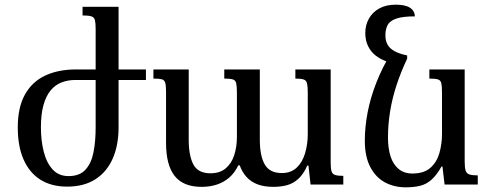

<svg xmlns="http://www.w3.org/2000/svg" viewBox="-20 -789 2097 821"><path d="M389 -492V-664Q389 -690 386 -702.5Q383 -715 371 -719Q359 -723 333 -723V-760H487V-244Q487 -168 462 -111Q437 -54 388 -22.5Q339 9 267 9Q200 9 153 -20.5Q106 -50 81 -106.5Q56 -163 56 -244Q56 -329 86 -383.5Q116 -438 170.5 -464.5Q225 -491 299 -492ZM302 -447Q270 -447 243 -436.5Q216 -426 196.5 -402.5Q177 -379 166 -340Q155 -301 155 -245Q155 -188 167 -140.5Q179 -93 205 -64.5Q231 -36 273 -36Q321 -36 346 -64Q371 -92 380 -139Q389 -186 389 -243V-447ZM478 -492H604V-447H478Z M1243 -492H1394V-93Q1394 -69 1397.5 -57Q1401 -45 1412.5 -41Q1424 -37 1448 -37V0H1308L1299 -81H1294Q1278 -45 1256.5 -25Q1235 -5 1208.5 2.5Q1182 10 1149 10Q1109 10 1080.5 -1Q1052 -12 1033.5 -33Q1015 -54 1005 -82H999Q983 -49 959.5 -29Q936 -9 906.5 0.5Q877 10 842 10Q764 10 727 -36.5Q690 -83 690 -178V-397Q690 -423 686.5 -435Q683 -447 672 -450Q661 -453 636 -453V-492H787V-191Q787 -123 807 -85.5Q827 -48 880 -48Q920 -48 945 -69Q970 -90 981.5 -125.5Q993 -161 993 -203V-393Q993 -420 990 -433Q987 -446 975.5 -449.5Q964 -453 939 -453V-492H1091V-191Q1091 -123 1112 -86Q1133 -49 1185 -49Q1224 -49 1248.5 -72Q1273 -95 1284.5 -133.5Q1296 -172 1296 -216V-393Q1296 -419 1293 -432Q1290 -445 1279 -449Q1268 -453 1243 -453Z M1715 12Q1665 12 1625.5 -9.5Q1586 -31 1563 -75.5Q1540 -120 1540 -187Q1540 -246 1552 -308.5Q1564 -371 1589 -435Q1614 -499 1652 -562L1721 -538Q1694 -481 1675.5 -424.5Q1657 -368 1648 -312Q1639 -256 1639 -201Q1639 -155 1650 -120.5Q1661 -86 1684.5 -66.5Q1708 -47 1743 -47Q1793 -47 1820.5 -71.5Q1848 -96 1859 -135Q1870 -174 1870 -216V-394Q1870 -421 1867 -433.5Q1864 -446 1852.5 -449.5Q1841 -453 1816 -453V-492H1967V-98Q1967 -72 1971 -59.5Q1975 -47 1987.5 -43Q2000 -39 2023 -39V0H1881L1872 -77H1868Q1847 -40 1825 -20.5Q1803 -1 1776.5 5.5Q1750 12 1715 12ZM1721 -552V-538L1640 -524Q1609 -534 1587.5 -550.5Q1566 -567 1554 -591.5Q1542 -616 1542 -648Q1542 -682 1557.5 -709.5Q1573 -737 1602 -753Q1631 -769 1672 -769Q1713 -769 1733 -756Q1753 -743 1754 -719Q1702 -719 1674.5 -709.5Q1647 -700 1637.5 -682Q1628 -664 1628 -638Q1628 -615 1637 -598.5Q1646 -582 1666.5 -570.5Q1687 -559 1721 -552Z"/></svg>

Font: Noto Serif Armenian
Style: Regular
Weight: 400
Designer: Monotype Design Team
Foundry: Monotype Imaging Inc.
Version: Version 2.007